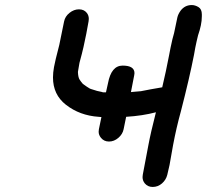

<svg xmlns="http://www.w3.org/2000/svg" viewBox="-20 -729 820 761"><path d="M499 -364Q504 -365 509 -365L532 -367Q538 -367 546 -369Q570 -374 623 -383Q638 -446 650 -509L656 -540Q664 -579 670 -598L683 -660Q686 -673 696 -687Q713 -709 740 -709Q753 -709 766.5 -701Q780 -693 780 -672V-665Q780 -647 776 -628Q772 -609 765 -589Q759 -565 754 -540L749 -512Q731 -420 697 -288Q679 -223 666 -154L652 -75Q648 -56 643 -36Q638 -16 622 -2Q606 12 585 12Q566 12 554 -2Q545 -13 545 -27Q545 -32 546 -37L568 -153Q577 -202 598 -284Q545 -270 480 -266L470 -217Q466 -197 449 -182.5Q432 -168 412 -168Q392 -168 380 -183Q371 -194 371 -207Q371 -212 372 -217L382 -265Q376 -266 371 -266Q296 -271 241 -314Q190 -354 190 -422Q190 -441 194 -463Q198 -486 215 -551Q225 -597 234 -644Q238 -664 255.5 -678Q273 -692 293 -692Q313 -692 324 -678Q332 -668 332 -654Q332 -649 331 -644L322 -595Q309 -531 304 -514Q299 -497 295 -480Q292 -462 289 -445V-441Q290 -422 295.5 -413.5Q301 -405 308 -397L312 -394Q324 -385 336 -378Q338 -378 338 -377Q367 -367 386 -364L387 -363H400L408 -399Q421 -469 466 -469Q513 -469 513 -439Q513 -435 512 -431Z"/></svg>

Font: Bad Comic
Style: Italic
Weight: 400
Italic angle: -11°
Designer: GGBotNet
Foundry: GGBotNet
Version: 0.95